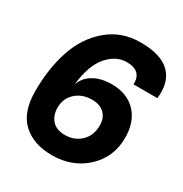

<svg xmlns="http://www.w3.org/2000/svg" viewBox="-175 -877 975 1024"><g transform="rotate(30 312.5 -365.0)"><path d="M398 -744Q524 -744 579.5 -689Q635 -634 623 -531H476Q478 -573 455.5 -594.5Q433 -616 386 -616Q321 -616 269.5 -557Q218 -498 204 -375Q224 -426 269.5 -450Q315 -474 374 -474Q471 -474 525.5 -417Q580 -360 580 -261Q580 -142 496 -64Q412 14 287 14Q173 14 106.5 -48Q40 -110 40 -239Q40 -380 78 -492Q116 -604 199 -674Q282 -744 398 -744ZM187 -222Q187 -174 214 -144Q241 -114 293 -114Q352 -114 391 -151.5Q430 -189 430 -252Q430 -297 402.5 -323.5Q375 -350 327 -350Q266 -350 226.5 -314Q187 -278 187 -222Z"/></g></svg>

Font: Nacelle Bold
Style: Italic
Weight: 700
Italic angle: -12°
Designer: Sora Sagano
Foundry: Sora Sagano
Version: Version 1.000;FEAKit 1.0